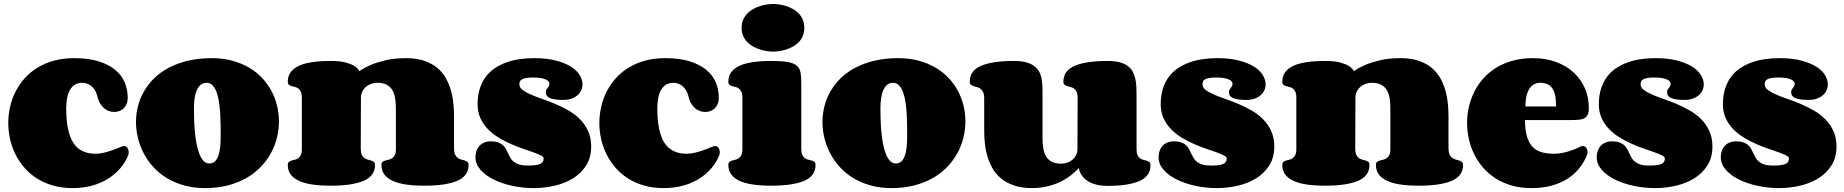

<svg xmlns="http://www.w3.org/2000/svg" viewBox="-20 -942 9356 974"><path d="M356 -647Q428.7 -647 480.2 -630.9Q531.7 -614.7 564.7 -587.4Q597.7 -560.1 612.8 -523.4Q627.9 -486.8 627.9 -445.8Q627.9 -428.7 622.6 -415.5Q617.2 -402.3 608.2 -393.1Q599.1 -383.8 586.4 -378.9Q573.7 -374 559.1 -374Q546.4 -374 533.2 -378.4Q520 -382.8 508.3 -392.6Q496.6 -402.3 487.3 -418Q478 -433.6 473.1 -456.1Q469.2 -472.2 461.4 -484.4Q453.6 -496.6 443.6 -505.1Q433.6 -513.7 421.6 -517.8Q409.7 -522 397.9 -522Q377 -522 361.6 -513.2Q346.2 -504.4 335.9 -487.5Q325.7 -470.7 320.8 -446.5Q315.9 -422.4 315.9 -392.1Q315.9 -274.9 351.3 -218.5Q386.7 -162.1 464.8 -162.1Q487.3 -162.1 510.7 -168.2Q534.2 -174.3 554.2 -181.6Q574.2 -189 588.9 -195.1Q603.5 -201.2 608.9 -201.2Q620.1 -201.2 626.5 -191.7Q632.8 -182.1 632.8 -169.9Q632.8 -166 632.6 -162.6Q632.3 -159.2 630.9 -155.8Q616.7 -119.6 590.8 -89.1Q564.9 -58.6 529.1 -35.9Q493.2 -13.2 447.8 -0.5Q402.3 12.2 349.1 12.2Q294.4 12.2 249 -0.7Q203.6 -13.7 167.2 -36.9Q130.9 -60.1 103.8 -91.3Q76.7 -122.6 58.3 -159.4Q40 -196.3 31 -236.6Q22 -276.9 22 -317.9Q22 -359.4 31.2 -400.1Q40.5 -440.9 59.1 -477.5Q77.6 -514.2 105.5 -545.2Q133.3 -576.2 170.4 -598.9Q207.5 -621.6 253.9 -634.3Q300.3 -647 356 -647Z M1020 12.2Q961.9 12.2 913.3 -1.5Q864.7 -15.1 825.9 -38.8Q787.1 -62.5 757.8 -94.7Q728.5 -127 709 -164.3Q689.5 -201.7 679.7 -242.2Q669.9 -282.7 669.9 -323.2Q669.9 -364.7 680.4 -405Q690.9 -445.3 712.2 -481.4Q733.4 -517.6 765.1 -547.9Q796.9 -578.1 839.6 -600.1Q882.3 -622.1 935.8 -634.5Q989.3 -647 1053.7 -647Q1110.4 -647 1157.5 -634.3Q1204.6 -621.6 1242.7 -599.4Q1280.8 -577.1 1309.3 -546.9Q1337.9 -516.6 1356.9 -481Q1376 -445.3 1385.5 -405.8Q1395 -366.2 1395 -326.2Q1395 -284.7 1384.8 -243.2Q1374.5 -201.7 1353.8 -164.1Q1333 -126.5 1301.8 -94.2Q1270.5 -62 1228.8 -38.3Q1187 -14.6 1134.8 -1.2Q1082.5 12.2 1020 12.2ZM1042 -112.8Q1058.1 -112.8 1069.1 -122.3Q1080.1 -131.8 1086.9 -149.9Q1093.8 -168 1096.7 -193.6Q1099.6 -219.2 1099.6 -251Q1099.6 -278.8 1099.1 -309.8Q1098.6 -340.8 1096.7 -370.8Q1094.7 -400.9 1090.3 -428.2Q1085.9 -455.6 1077.9 -476.6Q1069.8 -497.6 1057.6 -509.8Q1045.4 -522 1027.8 -522Q1010.7 -522 998.8 -512.5Q986.8 -502.9 979 -485.8Q971.2 -468.8 967.5 -444.8Q963.9 -420.9 963.9 -392.1Q963.9 -365.2 964.8 -334Q965.8 -302.7 968.8 -271.7Q971.7 -240.7 977.3 -211.9Q982.9 -183.1 991.5 -161.1Q1000 -139.2 1012.5 -126Q1024.9 -112.8 1042 -112.8Z M1810.1 -188Q1810.1 -168 1815.4 -156.7Q1820.8 -145.5 1828.9 -139.9Q1836.9 -134.3 1846.2 -132.1Q1855.5 -129.9 1863.5 -127.4Q1871.6 -125 1877 -120.4Q1882.3 -115.7 1882.3 -105Q1882.3 -49.3 1824.7 -24.7Q1767.1 0 1658.2 0Q1605.5 0 1564.9 -5.9Q1524.4 -11.7 1496.6 -24.7Q1468.8 -37.6 1454.3 -57.4Q1439.9 -77.1 1439.9 -105Q1439.9 -115.7 1445.3 -120.4Q1450.7 -125 1458.5 -127.4Q1466.3 -129.9 1475.6 -131.8Q1484.9 -133.8 1492.7 -139.4Q1500.5 -145 1505.9 -155.5Q1511.2 -166 1511.2 -186V-446.8Q1511.2 -466.3 1505.9 -477.1Q1500.5 -487.8 1492.7 -493.4Q1484.9 -499 1475.6 -501Q1466.3 -502.9 1458.5 -505.4Q1450.7 -507.8 1445.3 -512.5Q1439.9 -517.1 1439.9 -527.8Q1439.9 -555.7 1454.3 -575.4Q1468.8 -595.2 1496.6 -608.2Q1524.4 -621.1 1564.9 -627Q1605.5 -632.8 1658.2 -632.8Q1706.1 -632.8 1734.4 -624.8Q1762.7 -616.7 1778.3 -606.9Q1796.4 -595.2 1803.2 -581.1Q1828.6 -599.1 1863.8 -613.8Q1894 -626.5 1937.7 -636.7Q1981.4 -647 2040 -647Q2093.8 -647 2132.6 -633.5Q2171.4 -620.1 2198.5 -597.4Q2225.6 -574.7 2242.2 -544.7Q2258.8 -514.6 2267.8 -481.9Q2276.9 -449.2 2280 -415.8Q2283.2 -382.3 2283.2 -352.1V-190.4Q2283.2 -169.9 2288.6 -158.4Q2293.9 -147 2302.2 -140.9Q2310.5 -134.8 2320.1 -132.6Q2329.6 -130.4 2337.9 -127.7Q2346.2 -125 2351.6 -120.4Q2356.9 -115.7 2356.9 -105Q2356.9 -49.3 2299.6 -24.7Q2242.2 0 2133.3 0Q2080.6 0 2040 -5.9Q1999.5 -11.7 1971.7 -24.7Q1943.8 -37.6 1929.4 -57.4Q1915 -77.1 1915 -105Q1915 -115.7 1920.4 -120.4Q1925.8 -125 1934.1 -127.4Q1942.4 -129.9 1951.7 -131.8Q1960.9 -133.8 1969.2 -139.4Q1977.5 -145 1982.9 -155.5Q1988.3 -166 1988.3 -186V-394.5Q1988.3 -424.8 1983.6 -448.5Q1979 -472.2 1968 -488.5Q1957 -504.9 1939 -513.4Q1920.9 -522 1894 -522Q1877 -522 1861.8 -516.4Q1846.7 -510.7 1835.4 -500.7Q1824.2 -490.7 1817.6 -476.8Q1811 -462.9 1811 -446.8Z M2767.1 -519Q2767.1 -530.3 2746.6 -539.6Q2726.1 -548.8 2684.1 -548.8Q2662.6 -548.8 2649.2 -546.4Q2635.7 -543.9 2627.9 -539.6Q2620.1 -535.2 2617.4 -528.8Q2614.7 -522.5 2614.7 -514.2Q2614.7 -498 2630.4 -486.1Q2646 -474.1 2671.6 -462.9Q2697.3 -451.7 2730 -440.4Q2762.7 -429.2 2796.9 -414.8Q2831.1 -400.4 2863.8 -381.6Q2896.5 -362.8 2922.1 -337.2Q2947.8 -311.5 2963.4 -277.3Q2979 -243.2 2979 -198.2Q2979 -143.1 2953.9 -103.3Q2928.7 -63.5 2887.7 -37.8Q2846.7 -12.2 2794.2 0Q2741.7 12.2 2687 12.2Q2631.8 12.2 2578.9 0.7Q2525.9 -10.7 2484.4 -31.2Q2442.9 -51.8 2417.5 -80.6Q2392.1 -109.4 2392.1 -144Q2392.1 -164.6 2398.4 -179.9Q2404.8 -195.3 2415.3 -205.3Q2425.8 -215.3 2439.5 -220.2Q2453.1 -225.1 2467.8 -225.1Q2491.2 -225.1 2506.3 -219.7Q2521.5 -214.4 2531 -205.8Q2540.5 -197.3 2546.4 -186.3Q2552.2 -175.3 2557.6 -163.6Q2563 -151.9 2569.3 -140.9Q2575.7 -129.9 2586.4 -121.3Q2597.2 -112.8 2614 -107.4Q2630.9 -102.1 2656.7 -102.1Q2698.2 -102.1 2718 -109.4Q2737.8 -116.7 2737.8 -138.2Q2737.8 -146 2723.4 -153.6Q2709 -161.1 2685.5 -169.4Q2662.1 -177.7 2631.8 -188Q2601.6 -198.2 2570.3 -212.2Q2539.1 -226.1 2508.8 -244.4Q2478.5 -262.7 2455.1 -286.9Q2431.6 -311 2417.2 -342.3Q2402.8 -373.5 2402.8 -413.1Q2402.8 -456.5 2413.6 -491Q2424.3 -525.4 2443.6 -551.5Q2462.9 -577.6 2489.7 -595.7Q2516.6 -613.8 2548.3 -625.2Q2580.1 -636.7 2615.7 -641.8Q2651.4 -647 2689 -647Q2753.9 -647 2800.3 -634.8Q2846.7 -622.6 2876.7 -603.5Q2906.7 -584.5 2920.9 -560.8Q2935.1 -537.1 2935.1 -514.2Q2935.1 -498 2928.5 -483.6Q2921.9 -469.2 2909.2 -458.5Q2896.5 -447.8 2878.4 -441.4Q2860.4 -435.1 2836.9 -435.1Q2810.5 -435.1 2793.7 -438Q2776.9 -440.9 2766.8 -446Q2756.8 -451.2 2752.9 -458.3Q2749 -465.3 2749 -474.1Q2749 -482.9 2752 -487.3Q2754.9 -491.7 2758.1 -495.8Q2761.2 -500 2764.2 -504.9Q2767.1 -509.8 2767.1 -519Z M3354.5 -647Q3427.2 -647 3478.8 -630.9Q3530.3 -614.7 3563.2 -587.4Q3596.2 -560.1 3611.3 -523.4Q3626.5 -486.8 3626.5 -445.8Q3626.5 -428.7 3621.1 -415.5Q3615.7 -402.3 3606.7 -393.1Q3597.7 -383.8 3585 -378.9Q3572.3 -374 3557.6 -374Q3544.9 -374 3531.7 -378.4Q3518.6 -382.8 3506.8 -392.6Q3495.1 -402.3 3485.8 -418Q3476.6 -433.6 3471.7 -456.1Q3467.8 -472.2 3460 -484.4Q3452.1 -496.6 3442.1 -505.1Q3432.1 -513.7 3420.2 -517.8Q3408.2 -522 3396.5 -522Q3375.5 -522 3360.1 -513.2Q3344.7 -504.4 3334.5 -487.5Q3324.2 -470.7 3319.3 -446.5Q3314.5 -422.4 3314.5 -392.1Q3314.5 -274.9 3349.9 -218.5Q3385.3 -162.1 3463.4 -162.1Q3485.8 -162.1 3509.3 -168.2Q3532.7 -174.3 3552.7 -181.6Q3572.8 -189 3587.4 -195.1Q3602.1 -201.2 3607.4 -201.2Q3618.7 -201.2 3625 -191.7Q3631.3 -182.1 3631.3 -169.9Q3631.3 -166 3631.1 -162.6Q3630.9 -159.2 3629.4 -155.8Q3615.2 -119.6 3589.4 -89.1Q3563.5 -58.6 3527.6 -35.9Q3491.7 -13.2 3446.3 -0.5Q3400.9 12.2 3347.7 12.2Q3293 12.2 3247.6 -0.7Q3202.1 -13.7 3165.8 -36.9Q3129.4 -60.1 3102.3 -91.3Q3075.2 -122.6 3056.9 -159.4Q3038.6 -196.3 3029.5 -236.6Q3020.5 -276.9 3020.5 -317.9Q3020.5 -359.4 3029.8 -400.1Q3039.1 -440.9 3057.6 -477.5Q3076.2 -514.2 3104 -545.2Q3131.8 -576.2 3168.9 -598.9Q3206.1 -621.6 3252.4 -634.3Q3298.8 -647 3354.5 -647Z M3742.2 -800.8Q3742.2 -825.2 3750.7 -843.5Q3759.3 -861.8 3772.7 -875.2Q3786.1 -888.7 3803.5 -897.7Q3820.8 -906.7 3838.4 -912.1Q3856 -917.5 3872.3 -919.7Q3888.7 -921.9 3900.9 -921.9Q3914.1 -921.9 3930.9 -919.7Q3947.8 -917.5 3965.3 -912.1Q3982.9 -906.7 4000 -897.7Q4017.1 -888.7 4030.5 -875.2Q4043.9 -861.8 4052 -843.5Q4060.1 -825.2 4060.1 -800.8Q4060.1 -776.9 4052 -758.3Q4043.9 -739.7 4030.5 -726.6Q4017.1 -713.4 4000 -704.3Q3982.9 -695.3 3965.3 -689.9Q3947.8 -684.6 3930.9 -682.4Q3914.1 -680.2 3900.9 -680.2Q3888.7 -680.2 3872.3 -682.4Q3856 -684.6 3838.4 -689.9Q3820.8 -695.3 3803.5 -704.3Q3786.1 -713.4 3772.7 -726.6Q3759.3 -739.7 3750.7 -758.1Q3742.2 -776.4 3742.2 -800.8ZM4044.9 -186Q4044.9 -166.5 4050.3 -155.8Q4055.7 -145 4063.7 -139.4Q4071.8 -133.8 4081.1 -131.8Q4090.3 -129.9 4098.4 -127.4Q4106.4 -125 4111.8 -120.4Q4117.2 -115.7 4117.2 -105Q4117.2 -49.3 4059.6 -24.7Q4002 0 3893.1 0Q3840.3 0 3799.8 -5.9Q3759.3 -11.7 3731.4 -24.7Q3703.6 -37.6 3689.2 -57.4Q3674.8 -77.1 3674.8 -105Q3674.8 -115.7 3680.2 -120.4Q3685.5 -125 3693.4 -127.4Q3701.2 -129.9 3710.4 -131.8Q3719.7 -133.8 3727.5 -139.4Q3735.4 -145 3740.7 -155.5Q3746.1 -166 3746.1 -186V-446.8Q3746.1 -466.3 3740.7 -477.1Q3735.4 -487.8 3727.5 -493.4Q3719.7 -499 3710.4 -501Q3701.2 -502.9 3693.4 -505.4Q3685.5 -507.8 3680.2 -512.5Q3674.8 -517.1 3674.8 -527.8Q3674.8 -555.7 3689.2 -575.4Q3703.6 -595.2 3731.4 -608.2Q3759.3 -621.1 3799.8 -627Q3840.3 -632.8 3893.1 -632.8Q3945.8 -632.8 3976.1 -627.4Q4006.3 -622.1 4021.7 -609.1Q4037.1 -596.2 4041 -574.2Q4044.9 -552.2 4044.9 -519Z M4502.4 12.2Q4444.3 12.2 4395.8 -1.5Q4347.2 -15.1 4308.3 -38.8Q4269.5 -62.5 4240.2 -94.7Q4210.9 -127 4191.4 -164.3Q4171.9 -201.7 4162.1 -242.2Q4152.3 -282.7 4152.3 -323.2Q4152.3 -364.7 4162.8 -405Q4173.3 -445.3 4194.6 -481.4Q4215.8 -517.6 4247.6 -547.9Q4279.3 -578.1 4322 -600.1Q4364.7 -622.1 4418.2 -634.5Q4471.7 -647 4536.1 -647Q4592.8 -647 4639.9 -634.3Q4687 -621.6 4725.1 -599.4Q4763.2 -577.1 4791.7 -546.9Q4820.3 -516.6 4839.4 -481Q4858.4 -445.3 4867.9 -405.8Q4877.4 -366.2 4877.4 -326.2Q4877.4 -284.7 4867.2 -243.2Q4856.9 -201.7 4836.2 -164.1Q4815.4 -126.5 4784.2 -94.2Q4752.9 -62 4711.2 -38.3Q4669.4 -14.6 4617.2 -1.2Q4564.9 12.2 4502.4 12.2ZM4524.4 -112.8Q4540.5 -112.8 4551.5 -122.3Q4562.5 -131.8 4569.3 -149.9Q4576.2 -168 4579.1 -193.6Q4582 -219.2 4582 -251Q4582 -278.8 4581.5 -309.8Q4581.1 -340.8 4579.1 -370.8Q4577.1 -400.9 4572.8 -428.2Q4568.4 -455.6 4560.3 -476.6Q4552.2 -497.6 4540 -509.8Q4527.8 -522 4510.3 -522Q4493.2 -522 4481.2 -512.5Q4469.2 -502.9 4461.4 -485.8Q4453.6 -468.8 4450 -444.8Q4446.3 -420.9 4446.3 -392.1Q4446.3 -365.2 4447.3 -334Q4448.2 -302.7 4451.2 -271.7Q4454.1 -240.7 4459.7 -211.9Q4465.3 -183.1 4473.9 -161.1Q4482.4 -139.2 4494.9 -126Q4507.3 -112.8 4524.4 -112.8Z M5446.8 -444.8Q5446.8 -464.8 5441.4 -476.1Q5436 -487.3 5428 -492.9Q5419.9 -498.5 5410.6 -500.7Q5401.4 -502.9 5393.3 -505.4Q5385.3 -507.8 5379.9 -512.5Q5374.5 -517.1 5374.5 -527.8Q5374.5 -583.5 5432.1 -608.2Q5489.7 -632.8 5598.6 -632.8Q5635.3 -632.8 5660.2 -626Q5685.1 -619.1 5701.4 -606.9Q5717.8 -594.7 5726.8 -577.6Q5735.8 -560.5 5740 -539.8Q5744.1 -519 5744.9 -495.6Q5745.6 -472.2 5745.6 -446.8V-185.1Q5745.6 -165.5 5750.7 -154.8Q5755.9 -144 5763.9 -138.4Q5772 -132.8 5781 -130.9Q5790 -128.9 5798.1 -126.5Q5806.2 -124 5811.3 -119.4Q5816.4 -114.7 5816.4 -104Q5816.4 -48.3 5760 -23.7Q5703.6 1 5598.6 1Q5572.8 1 5552.7 -2.9Q5532.7 -6.8 5517.8 -13.2Q5502.9 -19.5 5492.2 -27.6Q5481.4 -35.6 5474.1 -44.4Q5457 -64 5452.6 -89.8Q5427.2 -61 5392.6 -38.6Q5377.9 -28.8 5359.4 -19.8Q5340.8 -10.7 5318.8 -3.7Q5296.9 3.4 5271.2 7.8Q5245.6 12.2 5216.8 12.2Q5163.1 12.2 5124 -1.2Q5085 -14.6 5057.9 -37.1Q5030.8 -59.6 5014.2 -89.4Q4997.6 -119.1 4988.3 -151.9Q4979 -184.6 4975.8 -218Q4972.7 -251.5 4972.7 -281.7V-442.4Q4972.7 -462.9 4967.3 -474.4Q4961.9 -485.8 4953.6 -491.9Q4945.3 -498 4936 -500.2Q4926.8 -502.4 4918.5 -505.1Q4910.2 -507.8 4904.8 -512.5Q4899.4 -517.1 4899.4 -527.8Q4899.4 -583.5 4957 -608.2Q5014.6 -632.8 5123.5 -632.8Q5171.9 -632.8 5200.7 -621.1Q5229.5 -609.4 5244.6 -589.1Q5259.8 -568.8 5264.2 -541Q5268.6 -513.2 5268.6 -481V-239.7Q5268.6 -209.5 5273.2 -185.8Q5277.8 -162.1 5288.8 -145.5Q5299.8 -128.9 5317.9 -120.4Q5335.9 -111.8 5362.8 -111.8Q5379.9 -111.8 5395 -117.2Q5410.2 -122.6 5421.4 -132.3Q5432.6 -142.1 5439.2 -155.5Q5445.8 -168.9 5445.8 -185.1Z M6232.4 -519Q6232.4 -530.3 6211.9 -539.6Q6191.4 -548.8 6149.4 -548.8Q6127.9 -548.8 6114.5 -546.4Q6101.1 -543.9 6093.3 -539.6Q6085.4 -535.2 6082.8 -528.8Q6080.1 -522.5 6080.1 -514.2Q6080.1 -498 6095.7 -486.1Q6111.3 -474.1 6137 -462.9Q6162.6 -451.7 6195.3 -440.4Q6228 -429.2 6262.2 -414.8Q6296.4 -400.4 6329.1 -381.6Q6361.8 -362.8 6387.5 -337.2Q6413.1 -311.5 6428.7 -277.3Q6444.3 -243.2 6444.3 -198.2Q6444.3 -143.1 6419.2 -103.3Q6394 -63.5 6353 -37.8Q6312 -12.2 6259.5 0Q6207 12.2 6152.3 12.2Q6097.2 12.2 6044.2 0.7Q5991.2 -10.7 5949.7 -31.2Q5908.2 -51.8 5882.8 -80.6Q5857.4 -109.4 5857.4 -144Q5857.4 -164.6 5863.8 -179.9Q5870.1 -195.3 5880.6 -205.3Q5891.1 -215.3 5904.8 -220.2Q5918.5 -225.1 5933.1 -225.1Q5956.5 -225.1 5971.7 -219.7Q5986.8 -214.4 5996.3 -205.8Q6005.9 -197.3 6011.7 -186.3Q6017.6 -175.3 6022.9 -163.6Q6028.3 -151.9 6034.7 -140.9Q6041 -129.9 6051.8 -121.3Q6062.5 -112.8 6079.3 -107.4Q6096.2 -102.1 6122.1 -102.1Q6163.6 -102.1 6183.3 -109.4Q6203.1 -116.7 6203.1 -138.2Q6203.1 -146 6188.7 -153.6Q6174.3 -161.1 6150.9 -169.4Q6127.4 -177.7 6097.2 -188Q6066.9 -198.2 6035.6 -212.2Q6004.4 -226.1 5974.1 -244.4Q5943.8 -262.7 5920.4 -286.9Q5897 -311 5882.6 -342.3Q5868.2 -373.5 5868.2 -413.1Q5868.2 -456.5 5878.9 -491Q5889.6 -525.4 5908.9 -551.5Q5928.2 -577.6 5955.1 -595.7Q5981.9 -613.8 6013.7 -625.2Q6045.4 -636.7 6081.1 -641.8Q6116.7 -647 6154.3 -647Q6219.2 -647 6265.6 -634.8Q6312 -622.6 6342 -603.5Q6372.1 -584.5 6386.2 -560.8Q6400.4 -537.1 6400.4 -514.2Q6400.4 -498 6393.8 -483.6Q6387.2 -469.2 6374.5 -458.5Q6361.8 -447.8 6343.8 -441.4Q6325.7 -435.1 6302.2 -435.1Q6275.9 -435.1 6259 -438Q6242.2 -440.9 6232.2 -446Q6222.2 -451.2 6218.3 -458.3Q6214.4 -465.3 6214.4 -474.1Q6214.4 -482.9 6217.3 -487.3Q6220.2 -491.7 6223.4 -495.8Q6226.6 -500 6229.5 -504.9Q6232.4 -509.8 6232.4 -519Z M6855 -188Q6855 -168 6860.4 -156.7Q6865.7 -145.5 6873.8 -139.9Q6881.8 -134.3 6891.1 -132.1Q6900.4 -129.9 6908.4 -127.4Q6916.5 -125 6921.9 -120.4Q6927.2 -115.7 6927.2 -105Q6927.2 -49.3 6869.6 -24.7Q6812 0 6703.1 0Q6650.4 0 6609.9 -5.9Q6569.3 -11.7 6541.5 -24.7Q6513.7 -37.6 6499.3 -57.4Q6484.9 -77.1 6484.9 -105Q6484.9 -115.7 6490.2 -120.4Q6495.6 -125 6503.4 -127.4Q6511.2 -129.9 6520.5 -131.8Q6529.8 -133.8 6537.6 -139.4Q6545.4 -145 6550.8 -155.5Q6556.2 -166 6556.2 -186V-446.8Q6556.2 -466.3 6550.8 -477.1Q6545.4 -487.8 6537.6 -493.4Q6529.8 -499 6520.5 -501Q6511.2 -502.9 6503.4 -505.4Q6495.6 -507.8 6490.2 -512.5Q6484.9 -517.1 6484.9 -527.8Q6484.9 -555.7 6499.3 -575.4Q6513.7 -595.2 6541.5 -608.2Q6569.3 -621.1 6609.9 -627Q6650.4 -632.8 6703.1 -632.8Q6751 -632.8 6779.3 -624.8Q6807.6 -616.7 6823.2 -606.9Q6841.3 -595.2 6848.1 -581.1Q6873.5 -599.1 6908.7 -613.8Q6939 -626.5 6982.7 -636.7Q7026.4 -647 7085 -647Q7138.7 -647 7177.5 -633.5Q7216.3 -620.1 7243.4 -597.4Q7270.5 -574.7 7287.1 -544.7Q7303.7 -514.6 7312.7 -481.9Q7321.8 -449.2 7325 -415.8Q7328.1 -382.3 7328.1 -352.1V-190.4Q7328.1 -169.9 7333.5 -158.4Q7338.9 -147 7347.2 -140.9Q7355.5 -134.8 7365 -132.6Q7374.5 -130.4 7382.8 -127.7Q7391.1 -125 7396.5 -120.4Q7401.9 -115.7 7401.9 -105Q7401.9 -49.3 7344.5 -24.7Q7287.1 0 7178.2 0Q7125.5 0 7085 -5.9Q7044.4 -11.7 7016.6 -24.7Q6988.8 -37.6 6974.4 -57.4Q6960 -77.1 6960 -105Q6960 -115.7 6965.3 -120.4Q6970.7 -125 6979 -127.4Q6987.3 -129.9 6996.6 -131.8Q7005.9 -133.8 7014.2 -139.4Q7022.5 -145 7027.8 -155.5Q7033.2 -166 7033.2 -186V-394.5Q7033.2 -424.8 7028.6 -448.5Q7023.9 -472.2 7012.9 -488.5Q7002 -504.9 6983.9 -513.4Q6965.8 -522 6939 -522Q6921.9 -522 6906.7 -516.4Q6891.6 -510.7 6880.4 -500.7Q6869.1 -490.7 6862.5 -476.8Q6856 -462.9 6856 -446.8Z M7792.5 -522Q7776.9 -522 7763.2 -514.9Q7749.5 -507.8 7739.5 -493.2Q7729.5 -478.5 7723.9 -455.8Q7718.3 -433.1 7718.3 -401.9H7874Q7874 -436 7868.7 -459.2Q7863.3 -482.4 7853 -496.3Q7842.8 -510.3 7827.4 -516.1Q7812 -522 7792.5 -522ZM7756.3 -647Q7821.8 -647 7874.3 -627.4Q7926.8 -607.9 7963.6 -573.7Q8000.5 -539.6 8020.3 -493.4Q8040 -447.3 8040 -394Q8040 -372.1 8033.9 -359.9Q8027.8 -347.7 8016.6 -341.8Q8005.4 -335.9 7988.8 -334.5Q7972.2 -333 7951.2 -333H7716.3Q7716.3 -279.3 7727.3 -245.8Q7738.3 -212.4 7757.8 -193.8Q7777.3 -175.3 7804.7 -168.7Q7832 -162.1 7865.2 -162.1Q7882.8 -162.1 7901.6 -165.5Q7920.4 -168.9 7937.7 -174.3Q7955.1 -179.7 7969.7 -185.5Q7984.4 -191.4 7994.1 -196.8Q8002 -201.2 8009.3 -201.2Q8020.5 -201.2 8026.9 -191.7Q8033.2 -182.1 8033.2 -170.4Q8033.2 -166.5 8032.7 -163.1Q8032.2 -159.7 8030.8 -156.2Q8016.6 -120.1 7992.2 -89.4Q7967.8 -58.6 7932.9 -35.9Q7897.9 -13.2 7852.1 -0.5Q7806.2 12.2 7749 12.2Q7694.3 12.2 7649.2 -0.7Q7604 -13.7 7567.6 -36.9Q7531.2 -60.1 7503.9 -91.3Q7476.6 -122.6 7458.5 -159.4Q7440.4 -196.3 7431.4 -236.6Q7422.4 -276.9 7422.4 -317.9Q7422.4 -359.4 7431.6 -400.1Q7440.9 -440.9 7459.5 -477.5Q7478 -514.2 7505.9 -545.2Q7533.7 -576.2 7570.8 -598.9Q7607.9 -621.6 7654.3 -634.3Q7700.7 -647 7756.3 -647Z M8455.1 -519Q8455.1 -530.3 8434.6 -539.6Q8414.1 -548.8 8372.1 -548.8Q8350.6 -548.8 8337.2 -546.4Q8323.7 -543.9 8315.9 -539.6Q8308.1 -535.2 8305.4 -528.8Q8302.7 -522.5 8302.7 -514.2Q8302.7 -498 8318.4 -486.1Q8334 -474.1 8359.6 -462.9Q8385.3 -451.7 8418 -440.4Q8450.7 -429.2 8484.9 -414.8Q8519 -400.4 8551.8 -381.6Q8584.5 -362.8 8610.1 -337.2Q8635.7 -311.5 8651.4 -277.3Q8667 -243.2 8667 -198.2Q8667 -143.1 8641.8 -103.3Q8616.7 -63.5 8575.7 -37.8Q8534.7 -12.2 8482.2 0Q8429.7 12.2 8375 12.2Q8319.8 12.2 8266.8 0.7Q8213.9 -10.7 8172.4 -31.2Q8130.9 -51.8 8105.5 -80.6Q8080.1 -109.4 8080.1 -144Q8080.1 -164.6 8086.4 -179.9Q8092.8 -195.3 8103.3 -205.3Q8113.8 -215.3 8127.4 -220.2Q8141.1 -225.1 8155.8 -225.1Q8179.2 -225.1 8194.3 -219.7Q8209.5 -214.4 8219 -205.8Q8228.5 -197.3 8234.4 -186.3Q8240.2 -175.3 8245.6 -163.6Q8251 -151.9 8257.3 -140.9Q8263.7 -129.9 8274.4 -121.3Q8285.2 -112.8 8302 -107.4Q8318.8 -102.1 8344.7 -102.1Q8386.2 -102.1 8406 -109.4Q8425.8 -116.7 8425.8 -138.2Q8425.8 -146 8411.4 -153.6Q8397 -161.1 8373.5 -169.4Q8350.1 -177.7 8319.8 -188Q8289.6 -198.2 8258.3 -212.2Q8227.1 -226.1 8196.8 -244.4Q8166.5 -262.7 8143.1 -286.9Q8119.6 -311 8105.2 -342.3Q8090.8 -373.5 8090.8 -413.1Q8090.8 -456.5 8101.6 -491Q8112.3 -525.4 8131.6 -551.5Q8150.9 -577.6 8177.7 -595.7Q8204.6 -613.8 8236.3 -625.2Q8268.1 -636.7 8303.7 -641.8Q8339.4 -647 8377 -647Q8441.9 -647 8488.3 -634.8Q8534.7 -622.6 8564.7 -603.5Q8594.7 -584.5 8608.9 -560.8Q8623 -537.1 8623 -514.2Q8623 -498 8616.5 -483.6Q8609.9 -469.2 8597.2 -458.5Q8584.5 -447.8 8566.4 -441.4Q8548.3 -435.1 8524.9 -435.1Q8498.5 -435.1 8481.7 -438Q8464.8 -440.9 8454.8 -446Q8444.8 -451.2 8440.9 -458.3Q8437 -465.3 8437 -474.1Q8437 -482.9 8439.9 -487.3Q8442.9 -491.7 8446 -495.8Q8449.2 -500 8452.1 -504.9Q8455.1 -509.8 8455.1 -519Z M9084.5 -519Q9084.5 -530.3 9064 -539.6Q9043.5 -548.8 9001.5 -548.8Q8980 -548.8 8966.6 -546.4Q8953.1 -543.9 8945.3 -539.6Q8937.5 -535.2 8934.8 -528.8Q8932.1 -522.5 8932.1 -514.2Q8932.1 -498 8947.8 -486.1Q8963.4 -474.1 8989 -462.9Q9014.6 -451.7 9047.4 -440.4Q9080.1 -429.2 9114.3 -414.8Q9148.4 -400.4 9181.2 -381.6Q9213.9 -362.8 9239.5 -337.2Q9265.1 -311.5 9280.8 -277.3Q9296.4 -243.2 9296.4 -198.2Q9296.4 -143.1 9271.2 -103.3Q9246.1 -63.5 9205.1 -37.8Q9164.1 -12.2 9111.6 0Q9059.1 12.2 9004.4 12.2Q8949.2 12.2 8896.2 0.7Q8843.3 -10.7 8801.8 -31.2Q8760.3 -51.8 8734.9 -80.6Q8709.5 -109.4 8709.5 -144Q8709.5 -164.6 8715.8 -179.9Q8722.2 -195.3 8732.7 -205.3Q8743.2 -215.3 8756.8 -220.2Q8770.5 -225.1 8785.2 -225.1Q8808.6 -225.1 8823.7 -219.7Q8838.9 -214.4 8848.4 -205.8Q8857.9 -197.3 8863.8 -186.3Q8869.6 -175.3 8875 -163.6Q8880.4 -151.9 8886.7 -140.9Q8893.1 -129.9 8903.8 -121.3Q8914.6 -112.8 8931.4 -107.4Q8948.2 -102.1 8974.1 -102.1Q9015.6 -102.1 9035.4 -109.4Q9055.2 -116.7 9055.2 -138.2Q9055.2 -146 9040.8 -153.6Q9026.4 -161.1 9002.9 -169.4Q8979.5 -177.7 8949.2 -188Q8918.9 -198.2 8887.7 -212.2Q8856.4 -226.1 8826.2 -244.4Q8795.9 -262.7 8772.5 -286.9Q8749 -311 8734.6 -342.3Q8720.2 -373.5 8720.2 -413.1Q8720.2 -456.5 8731 -491Q8741.7 -525.4 8761 -551.5Q8780.3 -577.6 8807.1 -595.7Q8834 -613.8 8865.7 -625.2Q8897.5 -636.7 8933.1 -641.8Q8968.8 -647 9006.3 -647Q9071.3 -647 9117.7 -634.8Q9164.1 -622.6 9194.1 -603.5Q9224.1 -584.5 9238.3 -560.8Q9252.4 -537.1 9252.4 -514.2Q9252.4 -498 9245.8 -483.6Q9239.3 -469.2 9226.6 -458.5Q9213.9 -447.8 9195.8 -441.4Q9177.7 -435.1 9154.3 -435.1Q9127.9 -435.1 9111.1 -438Q9094.2 -440.9 9084.2 -446Q9074.2 -451.2 9070.3 -458.3Q9066.4 -465.3 9066.4 -474.1Q9066.4 -482.9 9069.3 -487.3Q9072.3 -491.7 9075.4 -495.8Q9078.6 -500 9081.5 -504.9Q9084.5 -509.8 9084.5 -519Z"/></svg>

Font: Corben
Style: Bold
Weight: 700
Designer: vernon adams
Foundry: vernon adams
Version: Version 1.101; ttfautohint (v1.6)